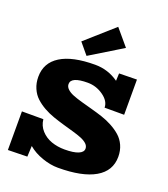

<svg xmlns="http://www.w3.org/2000/svg" viewBox="-155 -965 950 1086"><g transform="rotate(20 320.0 -422.0)"><path d="M255.9 -640.1 200.2 -707 368.2 -856 450.2 -758.8ZM569.8 -611.8V-399.9H452.1Q452.1 -439 409.2 -469.5Q366.2 -500 314.9 -500Q214.8 -500 214.8 -456.1Q214.8 -439.5 228.8 -426.3Q242.7 -413.1 266.1 -403.8Q289.6 -394.5 319.8 -386Q350.1 -377.4 383.8 -368.4Q417.5 -359.4 451.2 -348.4Q484.9 -337.4 515.1 -321Q545.4 -304.7 568.8 -284.2Q592.3 -263.7 606.2 -233.2Q620.1 -202.6 620.1 -165Q620.1 -79.6 543 -34.9Q465.8 9.8 319.8 9.8Q274.4 9.8 224.6 -7.6Q174.8 -24.9 139.2 -55.2L136.2 9.8L20 12.2V-220.2H148.9Q152.8 -181.6 178.2 -153.8Q203.6 -126 240.2 -113Q276.9 -100.1 319.8 -100.1Q373.5 -100.1 401.9 -111.8Q430.2 -123.5 430.2 -145Q430.2 -161.1 416.7 -173.6Q403.3 -186 380.9 -195.1Q358.4 -204.1 329.1 -212.4Q299.8 -220.7 267.6 -230Q235.4 -239.3 202.9 -250.5Q170.4 -261.7 141.1 -278.3Q111.8 -294.9 89.4 -315.7Q66.9 -336.4 53.5 -367.4Q40 -398.4 40 -436Q40 -520.5 111.6 -565.2Q183.1 -609.9 319.8 -609.9Q397.5 -609.9 460.9 -564.9L462.9 -609.9Z"/></g></svg>

Font: Zantroke
Style: Regular
Weight: 500
Foundry: gluk
Version: Version 0.36